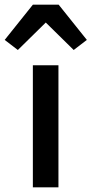

<svg xmlns="http://www.w3.org/2000/svg" viewBox="-62 -798 390 818"><path d="M78 -778 -42 -628 14 -585 133 -702 252 -585 308 -628 188 -778ZM187 0V-520H78V0Z"/></svg>

Font: IBM Plex Thai Looped Medium
Style: Regular
Weight: 500
Designer: Mike Abbink, Paul van der Laan, Pieter van Rosmalen, Ben Mitchell, Mark Frömberg
Foundry: Bold Monday
Version: Version 1.0